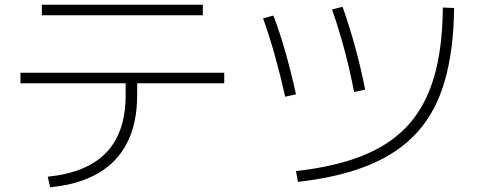

<svg xmlns="http://www.w3.org/2000/svg" viewBox="-20 -758 2040 816"><path d="M183 -7Q350 -24 432 -110Q514 -196 514 -354V-404H67V-449H933V-404H563V-354Q563 -236 521 -152.5Q479 -69 397 -21.5Q315 26 193 38ZM158 -693V-738H842V-693Z M1238 -31Q1372 -46 1474.5 -79.5Q1577 -113 1650 -167.5Q1723 -222 1769.5 -301Q1816 -380 1838.5 -485.5Q1861 -591 1862 -726L1910 -724Q1908 -546 1870.5 -415Q1833 -284 1753.5 -196Q1674 -108 1548.5 -56.5Q1423 -5 1246 15ZM1192 -347Q1171 -441 1147.5 -524.5Q1124 -608 1098 -680L1142 -692Q1169 -621 1193 -536.5Q1217 -452 1238 -357ZM1485 -367Q1467 -460 1443 -549.5Q1419 -639 1391 -718L1436 -729Q1464 -650 1489 -559.5Q1514 -469 1532 -377Z"/></svg>

Font: M PLUS 1 Light
Style: Regular
Weight: 300
Designer: Coji Morishita
Foundry: UNDERFOREST DESIGN
Version: Version 1.001